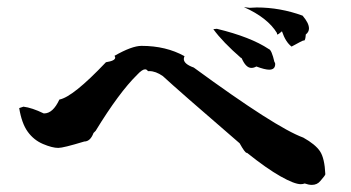

<svg xmlns="http://www.w3.org/2000/svg" viewBox="-20 -642 987 540"><path d="M857 -122Q848 -122 837 -126Q832 -124 826 -124Q808 -124 769 -146Q730 -168 675 -212H674Q669 -212 654 -239Q480 -389 438 -428Q418 -442 400 -442H396Q393 -447 388 -447Q380 -447 366 -432Q315 -382 249 -274L243 -268Q234 -244 217 -244Q158 -226 144 -226Q127 -226 101 -237Q75 -248 58 -271.5Q41 -295 34 -338L46 -342Q70 -339 103 -323H104Q129 -323 147 -362Q185 -369 278 -467Q304 -471 304 -480Q304 -482 302 -485Q351 -513 378 -513Q447 -513 499 -484Q497 -480 497 -476Q497 -462 525 -452Q756 -283 833 -255Q867 -236 880 -216.5Q893 -197 895 -152Q895 -149 881 -133Q872 -122 857 -122ZM737 -446Q725 -446 701 -455Q694 -451 687 -451Q671 -451 659 -480V-478Q606 -524 580 -560L590 -561Q685 -538 736 -504Q744 -502 752 -467Q754 -466 754 -462Q754 -446 737 -446ZM800 -511Q783 -524 773 -554Q763 -545 760 -545Q759 -545 759 -547V-549Q733 -592 666 -622L682 -620L702 -621Q768 -621 831 -598Q849 -577 849 -562Q849 -552 840 -545Q839 -528 835 -528H833Q831 -528 800 -511Z"/></svg>

Font: Xiangcui Kesong Xiangcui Kesong
Style: Regular
Weight: 400
Version: Version 1.501;March 28, 2024;FontCreator 14.0.0.2814 64-bit